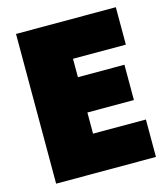

<svg xmlns="http://www.w3.org/2000/svg" viewBox="-107 -792 769 877"><g transform="rotate(-15 278.0 -354.0)"><path d="M272 -531V-444H492V-277H272V-177H522V0H50V-708H522V-531Z"/></g></svg>

Font: Poppins Black A&M
Style: Regular
Weight: 900
Designer: Ninad Kale (Devanagari), Jonny Pinhorn (Latin)
Foundry: Indian Type Foundry
Version: 4.004